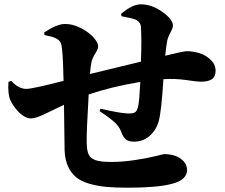

<svg xmlns="http://www.w3.org/2000/svg" viewBox="-20 -831 1040 888"><path d="M542 -755.9 540 -767.1Q592.8 -811 630.9 -811Q681.2 -811 730.5 -776.4Q779.8 -741.7 779.8 -711.9Q779.8 -701.7 767.1 -678Q754.4 -654.3 752 -634.8Q750.5 -627 749.3 -617.2Q748 -607.4 746.6 -594.5Q745.1 -581.5 744.1 -573.2Q827.6 -594.2 844.2 -594.2Q874 -594.2 903.6 -584.7Q933.1 -575.2 955.1 -553.7Q977.1 -532.2 977.1 -503.9Q977.1 -476.1 959.7 -464.6Q942.4 -453.1 908.2 -453.1Q893.1 -453.1 841.6 -460.7Q790 -468.3 735.8 -464.8Q726.6 -315.4 713.9 -270Q702.6 -229.5 672.1 -202.6Q641.6 -175.8 599.1 -175.8Q576.2 -175.8 562.7 -186Q549.3 -196.3 541 -220.2Q536.1 -234.4 526.6 -247.3Q517.1 -260.3 501 -273.4Q484.9 -286.6 473.4 -294.7Q461.9 -302.7 440.9 -316.9L444.8 -328.1Q540.5 -306.2 574.2 -306.2Q585.4 -306.2 590.8 -306.9Q596.2 -307.6 602.5 -310.5Q608.9 -313.5 612.5 -320.6Q616.2 -327.6 619.1 -339.8Q624.5 -363.8 628.9 -452.1Q495.6 -430.2 390.1 -394Q379.9 -217.3 380.9 -175.8Q381.3 -136.2 389.4 -117.7Q397.5 -99.1 420.9 -90.6Q444.3 -82 493.2 -82Q548.8 -82 606.4 -91.1Q664.1 -100.1 700.2 -109.1Q736.3 -118.2 740.2 -118.2Q766.1 -118.2 789.3 -110.6Q812.5 -103 828.9 -85.4Q845.2 -67.9 845.2 -43.9Q845.2 -22.5 827.9 -6.1Q810.5 10.3 775.9 19Q708 37.1 570.8 37.1Q512.2 37.1 470.7 33.2Q429.2 29.3 391.8 18.3Q354.5 7.3 331.5 -11.7Q308.6 -30.8 294.7 -61.3Q280.8 -91.8 278.8 -134.8Q278.3 -151.9 275.9 -346.2Q255.4 -336.9 224.6 -321.8Q193.8 -306.6 180.2 -300.3Q166.5 -293.9 150.4 -288.6Q134.3 -283.2 124 -283.2Q98.1 -283.2 71.3 -308.1Q44.4 -333 27.8 -368.2Q15.6 -394.5 19 -452.1L32.2 -457Q65.4 -419.9 102.1 -419.9Q129.4 -419.9 273.9 -457Q272.5 -548.8 267.1 -603Q265.1 -624 260.5 -633.5Q255.9 -643.1 245.1 -649.9Q239.3 -653.8 230.7 -657.2Q222.2 -660.6 218 -661.6Q213.9 -662.6 200.7 -665.5Q187.5 -668.5 186 -668.9L184.1 -680.2Q242.7 -720.2 280.8 -720.2Q316.4 -720.2 353 -701.7Q389.6 -683.1 411.9 -658.7Q434.1 -634.3 434.1 -616.2Q434.1 -604.5 420.7 -583.7Q407.2 -563 402.8 -543Q399.4 -528.8 396 -488.8Q447.8 -502 631.8 -545.9Q635.7 -648.4 631.8 -706.1Q630.4 -732.9 599.1 -743.2Q585.9 -747.6 542 -755.9Z"/></svg>

Font: Noto Serif JP Black
Style: Regular
Weight: 900
Designer: Ryoko NISHIZUKA  (kana & ideographs); Frank Grießhammer (Latin, Greek & Cyrillic); Wenlong ZHANG  (bopomofo); Sandoll Co
Foundry: Adobe Systems Incorporated
Version: Version 1.001;PS 1.001;hotconv 16.6.54;makeotf.lib2.5.65590